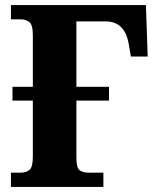

<svg xmlns="http://www.w3.org/2000/svg" viewBox="-20 -734 605 754"><path d="M23 0H386V-56H328Q304 -56 292 -66Q280 -76 280 -115V-339H408V-393H280V-650H395Q469 -650 485 -564L494 -512H560L553 -714H23V-658H61Q81 -658 95 -647.5Q109 -637 109 -595V-393H29V-339H109V-119Q109 -77 95.5 -66.5Q82 -56 61 -56H23Z"/></svg>

Font: Noto Serif SemiCondensed Extra
Style: Regular
Weight: 800
Width: 4
Designer: Monotype Design Team
Foundry: Monotype Imaging Inc.
Version: Version 1.002